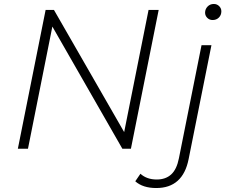

<svg xmlns="http://www.w3.org/2000/svg" viewBox="-20 -750 1141 968"><path d="M70 0 210 -700H252L606 -84L729 -700H780L640 0H597L244 -616L121 0ZM768 198Q700 198 662 164L688 126Q720 155 770 155Q815 155 843 129.5Q871 104 882 48L996 -522H1046L931 52Q902 198 768 198ZM1052 -649Q1036 -649 1025 -660Q1014 -671 1014 -686Q1014 -704 1026.5 -717Q1039 -730 1058 -730Q1074 -730 1085 -719Q1096 -708 1096 -693Q1096 -674 1083.5 -661.5Q1071 -649 1052 -649Z"/></svg>

Font: Montserrat Light
Style: Italic
Weight: 300
Italic angle: -11.3°
Designer: Julieta Ulanovsky
Foundry: Julieta Ulanovsky
Version: Version 9.000; ttfautohint (v1.8.4.7-5d5b)